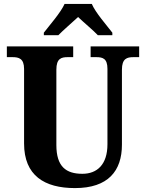

<svg xmlns="http://www.w3.org/2000/svg" viewBox="-20 -951 746 981"><path d="M204 -784V-771H278C301 -795 350 -837 379 -864C407 -837 459 -794 480 -771H554V-784C525 -822 468 -886 449 -931H310C290 -886 233 -822 204 -784ZM363 10C533 10 603 -78 603 -212V-595C603 -652 629 -659 662 -659H691V-714H443V-659H472C505 -659 529 -652 529 -599V-214C529 -110 476 -63 401 -63C318 -63 268 -99 268 -210V-595C268 -652 293 -659 326 -659H354V-714H15V-659H44C76 -659 103 -652 103 -599V-218C103 -54 207 10 363 10Z"/></svg>

Font: Noto Serif Armenian SemiCondensed
Style: Bold
Weight: 700
Width: 4
Designer: Monotype Design Team
Foundry: Monotype Imaging Inc.
Version: Version 2.008